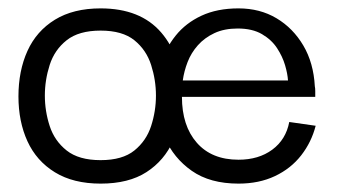

<svg xmlns="http://www.w3.org/2000/svg" viewBox="-20 -428 807 458"><path d="M220 10Q155 10 111 -17Q67 -44 45.5 -91Q24 -138 24 -198Q24 -259 45.5 -306.5Q67 -354 111 -381Q155 -408 220 -408Q315 -408 364.5 -350.5Q414 -293 414 -198Q414 -139 393 -92Q372 -45 329.5 -17.5Q287 10 220 10ZM220 -46Q272 -46 300.5 -69Q329 -92 340.5 -127.5Q352 -163 352 -200Q352 -237 340.5 -273Q329 -309 300.5 -332Q272 -355 220 -355Q168 -355 139 -332Q110 -309 98.5 -273Q87 -237 87 -200Q87 -163 98.5 -127.5Q110 -92 139 -69Q168 -46 220 -46ZM549 10Q481 10 437.5 -20.5Q394 -51 373 -99.5Q352 -148 352 -200Q352 -239 363.5 -276Q375 -313 399 -343Q423 -373 460.5 -390.5Q498 -408 549 -408Q600 -408 639.5 -384.5Q679 -361 703.5 -319.5Q728 -278 731 -222Q732 -218 732 -210.5Q732 -203 732 -197H414Q414 -128 449.5 -87.5Q485 -47 549 -47Q597 -47 629.5 -71Q662 -95 670 -137L733 -128Q723 -89 698.5 -57.5Q674 -26 636 -8Q598 10 549 10ZM416 -236H667Q666 -252 660 -272.5Q654 -293 641 -313Q628 -333 605 -346.5Q582 -360 547 -360Q515 -360 491.5 -349Q468 -338 452 -320Q436 -302 427.5 -280Q419 -258 416 -236Z"/></svg>

Font: Darker Grotesque Light Medium
Style: Regular
Weight: 500
Version: Version 1.000;gftools[0.9.28]